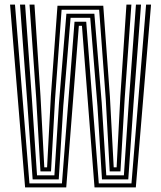

<svg xmlns="http://www.w3.org/2000/svg" viewBox="-20 -820 705 840"><path d="M89.8 0 24 -800H45.5L108.8 -17.5H251L306 -724.8H357.2L412.2 -17.5H555.2L619.2 -800H640.8L574.2 0H393.5L338.5 -707.2H325L269.8 0ZM122.8 -35 99.8 -365.8 67.5 -800H89.8L120.2 -378L142 -52.8H218L238.2 -370.8L270.5 -760H392.8L425 -370.2L445 -52.8H522L543.8 -377.2L574.8 -800H597L564 -365L541.2 -35H426.2L406.5 -354.8L374.8 -742.2H288.8L256.8 -355L237 -35ZM157 -70.2 138.5 -389.2 109.2 -800H130.8L157.2 -399L173.8 -87.8H186L202.5 -398.8L231.5 -795H431.8L460.8 -398L477.5 -87.8H490.2L506.5 -398L533.2 -800H554.8L525.5 -388.5L507 -70.2H460L442.8 -384.8L413.8 -777.5H249.5L220.8 -385.8L203.2 -70.2Z"/></svg>

Font: Big Shoulders Inline Display
Style: Bold
Weight: 700
Designer: Patric King
Foundry: XO Type Co
Version: Version 1.000